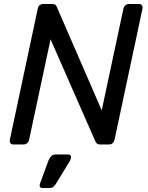

<svg xmlns="http://www.w3.org/2000/svg" viewBox="-20 -720 737 957"><path d="M47 0Q37 0 32 -6.5Q27 -13 29 -23L168 -676Q170 -687 177 -693.5Q184 -700 195 -700H241Q252 -700 257 -695Q262 -690 263 -686L487 -170L595 -676Q597 -687 605 -693.5Q613 -700 623 -700H672Q683 -700 687.5 -693.5Q692 -687 690 -676L551 -24Q549 -14 542 -7Q535 0 524 0H478Q467 0 462.5 -5Q458 -10 456 -14L232 -524L125 -23Q123 -13 115.5 -6.5Q108 0 97 0ZM190 217Q182 217 179 211Q176 205 179 196L222 79Q227 67 235 58.5Q243 50 257 50H322Q329 50 332 55Q335 60 334 66Q332 75 328 83L260 194Q254 204 246.5 210.5Q239 217 227 217Z"/></svg>

Font: Rubik
Style: Italic
Weight: 400
Italic angle: -12°
Designer: Hubert and Fischer
Foundry: Hubert and Fischer
Version: Version 2.300;gftools[0.9.30]